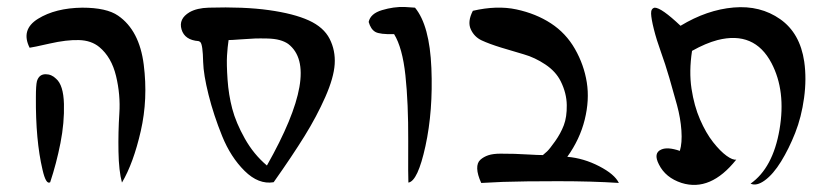

<svg xmlns="http://www.w3.org/2000/svg" viewBox="-20 -754 2382 551"><path d="M216 -732Q286 -732 319 -709Q380 -667 392.5 -568.5Q405 -470 384 -378Q363 -286 330 -230Q321 -263 320 -319Q319 -375 322.5 -428.5Q326 -482 313 -536Q300 -590 265 -619Q242 -638 206.5 -639Q171 -640 122.5 -629Q74 -618 65 -617Q39 -669 89 -700Q139 -731 216 -732ZM111 -541Q128 -541 141 -528Q162 -510 163.5 -456Q165 -402 153.5 -343.5Q142 -285 124 -231Q112 -223 102 -267Q82 -352 83 -475Q83 -509 86 -521Q92 -541 111 -541Z M579 -732Q680 -735 751.5 -725Q823 -715 866 -695.5Q909 -676 926 -642.5Q943 -609 940.5 -570Q938 -531 913.5 -475.5Q889 -420 854 -363.5Q819 -307 766 -232L765 -231Q722 -224 682 -263.5Q642 -303 617.5 -363.5Q593 -424 578.5 -482Q564 -540 563 -576Q562 -626 555 -633Q553 -635 550 -636Q510 -639 501 -669.5Q492 -700 524 -719Q545 -731 579 -732ZM807 -628Q797 -635 782.5 -639Q768 -643 747 -643.5Q726 -644 711.5 -643.5Q697 -643 670.5 -641Q644 -639 636 -639Q633 -619 631.5 -594.5Q630 -570 633 -526Q636 -482 646.5 -442Q657 -402 682.5 -356.5Q708 -311 746 -279Q902 -555 807 -628Z M1111 -656Q1070 -655 1057 -662.5Q1044 -670 1038 -691Q1043 -715 1076.5 -725Q1110 -735 1141 -734L1171 -732Q1213 -681 1218 -558.5Q1223 -436 1201 -335Q1179 -234 1152 -230Q1151 -242 1151.5 -350Q1152 -458 1143.5 -537.5Q1135 -617 1111 -656Z M1361 -229Q1350 -253 1349.5 -270Q1349 -287 1358.5 -295.5Q1368 -304 1381.5 -308.5Q1395 -313 1416.5 -313Q1438 -313 1456.5 -312.5Q1475 -312 1499 -310.5Q1523 -309 1538 -309Q1543 -313 1550 -319.5Q1557 -326 1573 -348.5Q1589 -371 1598 -394.5Q1607 -418 1606.5 -452.5Q1606 -487 1589 -521Q1575 -549 1545 -569Q1515 -589 1483.5 -598Q1452 -607 1418 -617.5Q1384 -628 1362.5 -638Q1341 -648 1331 -670Q1321 -692 1337 -723Q1406 -739 1462 -727Q1518 -715 1561 -687Q1604 -659 1630 -613.5Q1656 -568 1664 -517.5Q1672 -467 1658 -410.5Q1644 -354 1608 -304Q1655 -300 1699.5 -277Q1744 -254 1756 -229Q1680 -234 1581.5 -234Q1483 -234 1423 -232L1362 -229Z M1859 -732Q1878 -732 1933 -680Q2009 -726 2085.5 -732.5Q2162 -739 2219 -699Q2276 -659 2288 -577Q2295 -528 2287.5 -473Q2280 -418 2262 -372.5Q2244 -327 2221.5 -290.5Q2199 -254 2175 -236.5Q2151 -219 2134 -227Q2198 -272 2217 -382Q2236 -493 2194 -573Q2145 -666 2039 -639Q2005 -630 1966 -608Q1957 -549 1964.5 -499.5Q1972 -450 1989 -411Q2006 -372 2026.5 -346Q2047 -320 2065 -307Q2083 -294 2093 -296Q2019 -203 1936 -229Q1890 -244 1871 -282Q1854 -315 1878 -325Q1896 -333 1931 -321Q1938 -344 1935.5 -379.5Q1933 -415 1923 -452Q1913 -489 1901 -530Q1889 -571 1876.5 -605.5Q1864 -640 1856.5 -670Q1849 -700 1848.5 -715Q1848 -730 1859 -732Z"/></svg>

Font: HarSinai
Style: Regular
Weight: 400
Version: Version 1.1